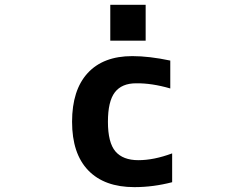

<svg xmlns="http://www.w3.org/2000/svg" viewBox="-20 -768 1040 800"><path d="M439.5 -598.6V-748H586.9V-598.6ZM531.2 -534.2Q601.6 -534.2 689.5 -515.6V-399.4Q612.3 -421.9 546.9 -420.9Q487.3 -420.9 458.5 -383.3Q429.7 -345.7 429.7 -260.7Q429.7 -173.8 460.9 -137.2Q492.2 -100.6 556.6 -100.6Q621.1 -100.6 697.3 -128.9V-8.8Q618.2 11.7 540 11.7Q415 11.7 347.7 -58.1Q280.3 -127.9 280.3 -260.7Q280.3 -392.6 345.2 -463.4Q410.2 -534.2 531.2 -534.2Z"/></svg>

Font: Gen Shin Gothic Monospace Bold
Style: Bold
Weight: 700
Designer: [Source Han Sans]
Ryoko NISHIZUKA  (kana & ideographs); Paul D. Hunt (Latin, Greek & Cyrillic); Wenlong ZHANG  (bopomofo
Version: Version 1.002.20150607